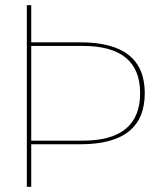

<svg xmlns="http://www.w3.org/2000/svg" viewBox="-20 -724 606 744"><path d="M292 -560Q541 -560 541 -363Q541 -165 292 -165H101V0H84V-704H101V-560ZM301 -546H101V-179H301Q523 -179 523 -363Q523 -546 301 -546Z"/></svg>

Font: Prodigy Sans Thin
Style: Regular
Weight: 100
Designer: Wei Huang
Foundry: Wei Huang
Version: Version 1.003; ttfautohint (v1.8.3)